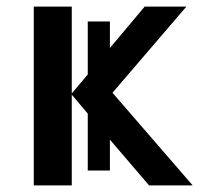

<svg xmlns="http://www.w3.org/2000/svg" viewBox="-20 -560 606 580"><path d="M196.8 -277.8 245.1 -335V-495.1H312V-415L417 -540H543L319.8 -279.8L562 0H430.2L312 -138.2V-44.9H245.1V-216.8L196.8 -273.9V0H82V-540H196.8Z"/></svg>

Font: Open Sans
Style: SemiBold
Weight: 600
Foundry: Ascender Corporation
Version: Version 1.10